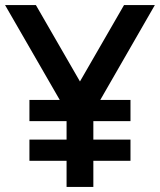

<svg xmlns="http://www.w3.org/2000/svg" viewBox="-20 -740 633 760"><path d="M96.5 -260.5V-344.5H216.5L0 -720H122L296.5 -417.5L471 -720H593L377 -344.5H496.5V-260.5H349.5V-187.5H496.5V-103.5H349.5V0H243.5V-103.5H96.5V-187.5H243.5V-260.5Z"/></svg>

Font: Cns Manrope SemBd
Style: Regular
Weight: 600
Designer: Mikhail Sharanda
Foundry: Mikhail Sharanda
Version: Version 4.504